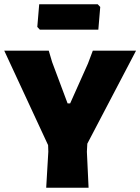

<svg xmlns="http://www.w3.org/2000/svg" viewBox="-28 -886 662 906"><path d="M-8 -647 199 -201 200 -170 190 0H390L382 -170L384 -208L614 -647H410L387 -586L303 -398H291L218 -593L202 -647ZM160 -746H436L445 -853L433 -866H157L148 -759Z"/></svg>

Font: Luna Sans Black
Style: Regular
Weight: 900
Designer: Juan Pablo del Peral
Foundry: Huerta Tipografica
Version: Version 2.001; ttfautohint (v1.5)